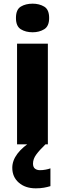

<svg xmlns="http://www.w3.org/2000/svg" viewBox="-20 -787 354 1047"><path d="M158 -767Q194 -767 221 -751Q248 -735 248 -689Q248 -644 221 -627.5Q194 -611 158 -611Q120 -611 93.5 -627.5Q67 -644 67 -689Q67 -735 93.5 -751Q120 -767 158 -767ZM241 -549V0H73V-549ZM160 105Q160 124 170.5 132.5Q181 141 198 141Q213 141 229 138Q245 135 255 131V228Q239 233 219.5 236.5Q200 240 175 240Q118 240 82.5 209Q47 178 47 128Q47 49 159 -21L228 0Q195 32 177.5 56Q160 80 160 105Z"/></svg>

Font: Noto Sans Gujarati ExtraBold
Style: Regular
Weight: 800
Designer: Jelle Bosma - Monotype Design Team, Universal Thirst
Foundry: Monotype Imaging Inc.
Version: Version 2.106; ttfautohint (v1.8.4.7-5d5b)